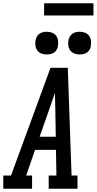

<svg xmlns="http://www.w3.org/2000/svg" viewBox="-44 -1147 588 1167"><path d="M-24 0V-80H23L263 -735H368L391 -80H427V0H252V-80H299L296 -236H169L115 -80H151V0ZM295 -316 292 -490Q291 -513 291 -536.5Q291 -560 290 -583Q282 -560 274 -536.5Q266 -513 258 -490L197 -316ZM440 -816Q424 -816 408.5 -821.5Q393 -827 383.5 -839.5Q374 -852 371.5 -868.5Q369 -885 372 -902Q374 -913 380 -924Q386 -935 396 -942Q406 -949 417.5 -951.5Q429 -954 440 -954Q457 -954 472 -948.5Q487 -943 496.5 -930.5Q506 -918 508.5 -901.5Q511 -885 508 -868Q507 -857 501 -846Q495 -835 485 -828Q475 -821 463.5 -818.5Q452 -816 440 -816ZM240 -816Q224 -816 208.5 -821.5Q193 -827 183.5 -839.5Q174 -852 171.5 -868.5Q169 -885 172 -902Q174 -913 180 -924Q186 -935 196 -942Q206 -949 217.5 -951.5Q229 -954 240 -954Q257 -954 272 -948.5Q287 -943 296.5 -930.5Q306 -918 308.5 -901.5Q311 -885 308 -868Q307 -857 301 -846Q295 -835 285 -828Q275 -821 263.5 -818.5Q252 -816 240 -816ZM224 -1053V-1127H524V-1053Z"/></svg>

Font: Iosevka Slab Medium
Style: Italic
Weight: 500
Italic angle: -9°
Monospace: yes
Designer: Belleve Invis
Foundry: Belleve Invis
Version: Version 11.1.0; ttfautohint (v1.8.3)